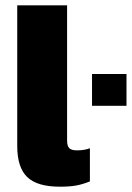

<svg xmlns="http://www.w3.org/2000/svg" viewBox="-20 -694 497 724"><path d="M45 -143V-674H233V-164Q233 -143 241.5 -135Q250 -127 270 -127Q299 -127 319 -135V-10Q292 1 267.5 5.5Q243 10 206 10Q120 10 82.5 -26.5Q45 -63 45 -143ZM327 -415H457V-295H327Z"/></svg>

Font: Kanit Bold
Style: Regular
Weight: 700
Designer: Katatrad Team
Foundry: CadsonDemak
Version: Version 1.000